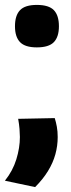

<svg xmlns="http://www.w3.org/2000/svg" viewBox="-30 -571 290 782"><path d="M44 -87 193 -90Q198 -74 201.5 -55Q205 -36 205 -13Q205 23 195.5 57.5Q186 92 165.5 125.5Q145 159 113 191L-10 165Q22 125 36.5 78Q51 31 51 -13Q51 -26 49.5 -45.5Q48 -65 44 -87ZM31 -464Q31 -508 51.5 -529.5Q72 -551 120 -551Q169 -551 189.5 -529.5Q210 -508 210 -464Q210 -421 189.5 -399.5Q169 -378 120 -378Q72 -378 51.5 -399.5Q31 -421 31 -464Z"/></svg>

Font: Georama ExtraCondensed Thin
Style: Bold
Weight: 700
Version: Version 1.001